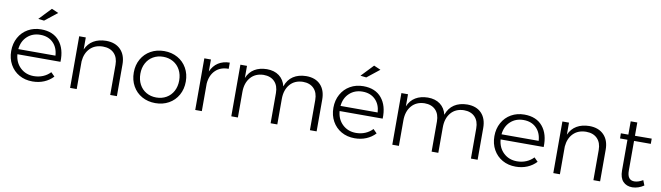

<svg xmlns="http://www.w3.org/2000/svg" viewBox="-39 -1332 6609 1919"><g transform="rotate(10 3266.0 -372.0)"><path d="M547 -240H110Q117 -156 172 -104.5Q227 -53 308 -53Q358 -53 401 -71Q444 -89 475 -122L513 -84Q475 -43 421.5 -20.5Q368 2 304 2Q228 2 169 -31.5Q110 -65 76.5 -125Q43 -185 43 -262Q43 -338 76.5 -398.5Q110 -459 169 -492.5Q228 -526 302 -526Q424 -526 488 -448.5Q552 -371 547 -240ZM487 -292Q482 -374 432.5 -422.5Q383 -471 303 -471Q224 -471 171 -422Q118 -373 110 -292ZM371 -747 440 -717 314 -617 254 -624Z M1162 -322V0H1094V-306Q1094 -380 1053 -422Q1012 -464 939 -464Q858 -463 809.5 -414Q761 -365 754 -282V0H687V-524H754V-402Q781 -463 833.5 -494Q886 -525 961 -526Q1055 -526 1108.5 -471.5Q1162 -417 1162 -322Z M1815 -263Q1815 -186 1781 -125.5Q1747 -65 1687 -31.5Q1627 2 1551 2Q1475 2 1415 -31.5Q1355 -65 1321 -125.5Q1287 -186 1287 -263Q1287 -339 1321 -399Q1355 -459 1415 -492.5Q1475 -526 1551 -526Q1627 -526 1687 -492.5Q1747 -459 1781 -399Q1815 -339 1815 -263ZM1354 -262Q1354 -201 1379 -154Q1404 -107 1449 -81Q1494 -55 1551 -55Q1608 -55 1653 -81Q1698 -107 1723 -154Q1748 -201 1748 -262Q1748 -322 1723 -369Q1698 -416 1653 -442Q1608 -468 1551 -468Q1494 -468 1449 -442Q1404 -416 1379 -369Q1354 -322 1354 -262Z M2215 -526V-463Q2132 -464 2081.5 -414.5Q2031 -365 2024 -280V0H1957V-524H2024V-402Q2050 -462 2098.5 -493.5Q2147 -525 2215 -526Z M3189 -322V0H3121V-306Q3121 -381 3080.5 -422.5Q3040 -464 2969 -464Q2885 -462 2837.5 -406Q2790 -350 2790 -258V0H2722V-306Q2722 -381 2681.5 -422.5Q2641 -464 2570 -464Q2486 -462 2438 -406Q2390 -350 2390 -258V0H2323V-524H2390V-401Q2416 -463 2467.5 -494Q2519 -525 2593 -526Q2668 -526 2717.5 -489Q2767 -452 2783 -385Q2807 -455 2860.5 -490Q2914 -525 2992 -526Q3085 -526 3137 -472Q3189 -418 3189 -322Z M3817 -240H3380Q3387 -156 3442 -104.5Q3497 -53 3578 -53Q3628 -53 3671 -71Q3714 -89 3745 -122L3783 -84Q3745 -43 3691.5 -20.5Q3638 2 3574 2Q3498 2 3439 -31.5Q3380 -65 3346.5 -125Q3313 -185 3313 -262Q3313 -338 3346.5 -398.5Q3380 -459 3439 -492.5Q3498 -526 3572 -526Q3694 -526 3758 -448.5Q3822 -371 3817 -240ZM3757 -292Q3752 -374 3702.5 -422.5Q3653 -471 3573 -471Q3494 -471 3441 -422Q3388 -373 3380 -292ZM3641 -747 3710 -717 3584 -617 3524 -624Z M4823 -322V0H4755V-306Q4755 -381 4714.5 -422.5Q4674 -464 4603 -464Q4519 -462 4471.5 -406Q4424 -350 4424 -258V0H4356V-306Q4356 -381 4315.5 -422.5Q4275 -464 4204 -464Q4120 -462 4072 -406Q4024 -350 4024 -258V0H3957V-524H4024V-401Q4050 -463 4101.5 -494Q4153 -525 4227 -526Q4302 -526 4351.5 -489Q4401 -452 4417 -385Q4441 -455 4494.5 -490Q4548 -525 4626 -526Q4719 -526 4771 -472Q4823 -418 4823 -322Z M5451 -240H5014Q5021 -156 5076 -104.5Q5131 -53 5212 -53Q5262 -53 5305 -71Q5348 -89 5379 -122L5417 -84Q5379 -43 5325.5 -20.5Q5272 2 5208 2Q5132 2 5073 -31.5Q5014 -65 4980.5 -125Q4947 -185 4947 -262Q4947 -338 4980.5 -398.5Q5014 -459 5073 -492.5Q5132 -526 5206 -526Q5328 -526 5392 -448.5Q5456 -371 5451 -240ZM5391 -292Q5386 -374 5336.5 -422.5Q5287 -471 5207 -471Q5128 -471 5075 -422Q5022 -373 5014 -292Z M6066 -322V0H5998V-306Q5998 -380 5957 -422Q5916 -464 5843 -464Q5762 -463 5713.5 -414Q5665 -365 5658 -282V0H5591V-524H5658V-402Q5685 -463 5737.5 -494Q5790 -525 5865 -526Q5959 -526 6012.5 -471.5Q6066 -417 6066 -322Z M6509 -36Q6455 1 6393 3Q6333 3 6298 -34Q6263 -71 6263 -145V-457H6188L6187 -509H6263V-644H6330V-509L6500 -510V-457H6330V-156Q6330 -59 6402 -59Q6442 -59 6489 -87Z"/></g></svg>

Font: Gontserrat Light
Style: Regular
Weight: 300
Designer: Julieta Ulanovsky
Foundry: Julieta Ulanovsky
Version: Version 6.001